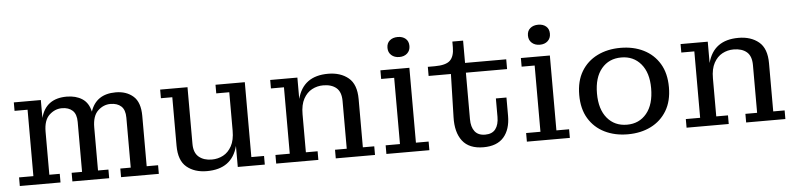

<svg xmlns="http://www.w3.org/2000/svg" viewBox="-44 -935 4862 1175"><g transform="rotate(-5 2387.0 -348.0)"><path d="M38 0V-53H126V-461H46V-513H212V-403Q243 -520 371 -520Q427 -520 466 -495Q505 -470 517 -415Q552 -520 672 -520Q738 -520 780 -483Q822 -446 822 -362V-53H892V0H660V-53H724V-360Q724 -408 700 -430Q676 -452 634 -452Q591 -452 557 -420Q523 -388 523 -317V-53H587V0H361V-53H425V-360Q425 -408 401 -430Q377 -452 336 -452Q293 -452 258.5 -420Q224 -388 224 -317V-53H288V0Z M1187 9Q1111 9 1063 -31Q1015 -71 1015 -162V-460H945V-513H1113V-165Q1113 -110 1143.5 -84.5Q1174 -59 1223 -59Q1261 -59 1293 -76Q1325 -93 1345 -129.5Q1365 -166 1365 -224V-460H1285V-513H1465V-53H1543V0H1377V-129Q1341 9 1187 9Z M1613 0V-53H1701V-461H1621V-513H1788V-382Q1824 -520 1977 -520Q2053 -520 2101.5 -480Q2150 -440 2150 -349V-53H2220V0H1979V-53H2051V-346Q2051 -402 2021.5 -427Q1992 -452 1941 -452Q1904 -452 1872 -435Q1840 -418 1820 -381.5Q1800 -345 1800 -287V-53H1872V0Z M2421 -584Q2391 -584 2372 -601Q2353 -618 2353 -646Q2353 -675 2372 -691Q2391 -707 2421 -707Q2451 -707 2469.5 -691Q2488 -675 2488 -646Q2488 -618 2469.5 -601Q2451 -584 2421 -584ZM2290 0V-53H2378V-460H2298V-513H2476V-53H2554V0Z M2886 11Q2798 11 2757 -42Q2716 -95 2719 -189L2726 -453H2589V-509H2632Q2700 -509 2726 -534Q2752 -559 2752 -615V-650H2818V-513H3071V-453H2818V-167Q2818 -119 2839 -92Q2860 -65 2903 -65Q2946 -65 2966.5 -92Q2987 -119 2987 -167V-280H3052V-168Q3052 -84 3010.5 -36.5Q2969 11 2886 11Z M3284 -584Q3254 -584 3235 -601Q3216 -618 3216 -646Q3216 -675 3235 -691Q3254 -707 3284 -707Q3314 -707 3332.5 -691Q3351 -675 3351 -646Q3351 -618 3332.5 -601Q3314 -584 3284 -584ZM3153 0V-53H3241V-460H3161V-513H3339V-53H3417V0Z M3773 9Q3693 9 3630.5 -22Q3568 -53 3532.5 -112Q3497 -171 3497 -256Q3497 -342 3532.5 -401Q3568 -460 3630.5 -491Q3693 -522 3773 -522Q3853 -522 3915 -491Q3977 -460 4012.5 -401Q4048 -342 4048 -256Q4048 -171 4012.5 -112Q3977 -53 3915 -22Q3853 9 3773 9ZM3773 -50Q3848 -50 3893.5 -105Q3939 -160 3939 -260Q3939 -355 3893.5 -409Q3848 -463 3773 -463Q3697 -463 3651.5 -408.5Q3606 -354 3606 -256Q3606 -159 3651.5 -104.5Q3697 -50 3773 -50Z M4134 0V-53H4222V-461H4142V-513H4309V-382Q4345 -520 4498 -520Q4574 -520 4622.5 -480Q4671 -440 4671 -349V-53H4741V0H4500V-53H4572V-346Q4572 -402 4542.5 -427Q4513 -452 4462 -452Q4425 -452 4393 -435Q4361 -418 4341 -381.5Q4321 -345 4321 -287V-53H4393V0Z"/></g></svg>

Font: Montagu Slab 16pt
Style: Regular
Weight: 400
Designer: Florian Karsten
Foundry: Florian Karsten
Version: Version 1.000; ttfautohint (v1.8.3)